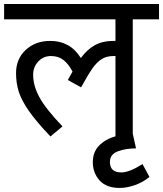

<svg xmlns="http://www.w3.org/2000/svg" viewBox="-30 -678 801 943"><path d="M622.1 -21 638.2 50.8Q587.4 50.8 548.6 65.4Q509.8 80.1 509.8 117.2Q509.8 168.9 565.9 168.9Q605 168.9 669.9 127.9L704.1 190.9Q673.3 216.8 633.1 231Q592.8 245.1 558.1 245.1Q492.2 245.1 459 208Q425.8 170.9 425.8 118.2Q425.8 69.3 456.3 37.6Q486.8 5.9 537.1 -8.8V-402.8H527.8Q493.7 -402.8 469.7 -387.9Q445.8 -373 424.3 -342.5Q402.8 -312 368.2 -249L303.2 -285.2L326.2 -326.2Q307.1 -363.3 282 -383.1Q256.8 -402.8 220.2 -402.8Q183.1 -402.8 158 -376Q132.8 -349.1 132.8 -311Q132.8 -256.8 163.8 -200Q194.8 -143.1 276.9 -57.1L217.8 -7.8Q147.9 -81.1 111.6 -133.5Q75.2 -186 62 -228Q48.8 -270 48.8 -318.8Q48.8 -388.7 96.4 -432.9Q144 -477.1 216.8 -477.1Q264.6 -477.1 301.8 -457Q338.9 -437 367.2 -393.1Q397 -434.1 435.1 -455.6Q473.1 -477.1 527.8 -477.1H537.1V-583H-9.8V-658.2H751V-583H622.1Z"/></svg>

Font: Sarala
Style: Regular
Weight: 400
Designer: Andres Torresi
Foundry: Huerta Tipografica
Version: Version 1.004;PS 001.003;hotconv 1.0.70;makeotf.lib2.5.58329